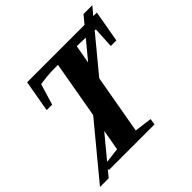

<svg xmlns="http://www.w3.org/2000/svg" viewBox="-207 -860 1049 1049"><g transform="rotate(-45 318.0 -335.0)"><path d="M81.5 0 83 -9.8 49.3 31.2H-18.1L233.4 -272.9L291.5 -603H261.7Q234.4 -603 200.4 -599.6Q166.5 -596.2 151.9 -593.3L115.2 -471.7H72.8L105 -654.8H548.3L586.4 -700.7H654.3L616.2 -654.8H643.6L611.3 -471.7H568.4L574.7 -593.3L566.9 -594.7L398.9 -391.6L338.4 -48.8L439.9 -35.6L434.1 0ZM214.8 -168.9 106.4 -38.1 193.8 -48.8ZM464.8 -602.1H436L417 -495.6L503.9 -600.6Z"/></g></svg>

Font: Liberation Serif
Style: Bold Italic
Weight: 700
Italic angle: -16.333°
Designer: Steve Matteson
Foundry: Ascender Corporation
Version: Version 2.1.5